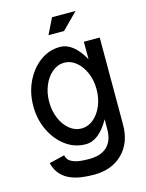

<svg xmlns="http://www.w3.org/2000/svg" viewBox="-128 -770 777 1022"><g transform="rotate(-15 260.5 -259.0)"><path d="M260.3 -80.1Q296.4 -80.1 326.2 -104.5Q356 -128.9 373.5 -170.2Q391.1 -211.4 391.1 -261.2Q391.1 -311 373.5 -352.1Q356 -393.1 326.2 -417.7Q296.4 -442.4 260.3 -442.4Q224.6 -442.4 194.8 -417.7Q165 -393.1 147.5 -352.1Q129.9 -311 129.9 -261.2Q129.9 -211.4 147.5 -170.2Q165 -128.9 194.8 -104.5Q224.6 -80.1 260.3 -80.1ZM391.1 -522.9H478.5V-43.5Q478.5 56.2 419.2 115.5Q359.9 174.8 260.3 174.8Q231 174.8 198 170.9Q165 167 134.8 155Q104.5 143.1 81.5 118.7Q58.6 94.2 48.3 54.2L133.3 33.7Q134.8 43.9 143.1 56.4Q151.4 68.8 177.2 78.1Q203.1 87.4 260.3 87.4Q278.8 87.4 301.3 83Q323.7 78.6 344.2 64.9Q364.7 51.3 377.9 25.4Q391.1 -0.5 391.1 -43.5V-95.7Q334 6.8 260.3 6.8Q200.2 6.8 150.9 -29.3Q101.6 -65.4 72 -126.5Q42.5 -187.5 42.5 -261.2Q42.5 -335 72 -396Q101.6 -457 150.9 -493.2Q200.2 -529.3 260.3 -529.3Q334 -529.3 391.1 -426.8ZM218.3 -605.5 261.2 -692.9H391.1L304.2 -605.5Z"/></g></svg>

Font: Qaz
Style: Regular
Weight: 400
Designer: GGBotNet
Foundry: f0n7
Version: 0.70